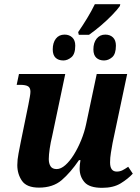

<svg xmlns="http://www.w3.org/2000/svg" viewBox="-20 -891 672 921"><path d="M355 -737Q377 -769 398 -803.5Q419 -838 435 -871H557L555 -862Q543 -845 518.5 -819.5Q494 -794 464 -768.5Q434 -743 407 -724H358ZM284 -601Q260 -601 246.5 -614Q233 -627 233 -654Q233 -686 248 -705.5Q263 -725 290 -725Q312 -725 326.5 -711.5Q341 -698 341 -672Q341 -632 322.5 -616.5Q304 -601 284 -601ZM479 -601Q456 -601 442 -614Q428 -627 428 -654Q428 -686 443.5 -705.5Q459 -725 485 -725Q508 -725 522 -711.5Q536 -698 536 -672Q536 -632 518 -616.5Q500 -601 479 -601ZM470 10Q409 10 385.5 -17Q362 -44 362 -82Q362 -100 366 -123H359Q318 -63 276 -27Q234 9 167 9Q108 9 85.5 -23.5Q63 -56 63 -99Q63 -125 69 -155.5Q75 -186 80 -212L116 -388Q120 -409 123 -425.5Q126 -442 126 -451Q126 -470 114.5 -477Q103 -484 77 -484H60L71 -536H293L230 -237Q223 -209 218.5 -178.5Q214 -148 214 -128Q214 -107 222.5 -93.5Q231 -80 252 -80Q272 -80 293.5 -99Q315 -118 334.5 -149.5Q354 -181 369.5 -219Q385 -257 393 -295L444 -536H590L520 -205Q516 -183 512 -158.5Q508 -134 508 -112Q508 -68 540 -68Q555 -68 567 -74Q579 -80 595 -91L617 -58Q594 -33 559 -11.5Q524 10 470 10Z"/></svg>

Font: Noto Serif SemiCondensed
Style: Bold Italic
Weight: 700
Width: 4
Italic angle: -12°
Designer: Monotype Design Team
Foundry: Monotype Imaging Inc.
Version: Version 2.014